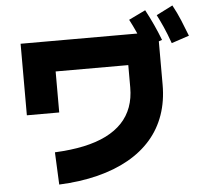

<svg xmlns="http://www.w3.org/2000/svg" viewBox="-60 -919 1119 1040"><g transform="rotate(-5 500.0 -398.5)"><path d="M220 58 212 -118Q300 -122 370 -137Q440 -152 492 -178Q544 -204 579 -241Q614 -278 631.5 -326Q649 -374 649 -432V-554H254V-331H78V-720H825V-432Q825 -343 799 -268.5Q773 -194 722.5 -136Q672 -78 598.5 -36.5Q525 5 430 29Q335 53 220 58ZM745 -641Q725 -693 708.5 -729.5Q692 -766 675 -798L766 -842Q788 -801 807.5 -758.5Q827 -716 843 -674ZM894 -652Q875 -705 858.5 -742Q842 -779 826 -810L915 -855Q938 -813 956 -769.5Q974 -726 990 -684Z"/></g></svg>

Font: Murecho Thin Black
Style: Regular
Weight: 900
Version: Version 1.010